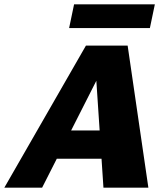

<svg xmlns="http://www.w3.org/2000/svg" viewBox="-51 -869 766 889"><path d="M428 0 391 -556H426L144 0H-31L347 -658H540L636 0ZM111 -134 188 -265H489L525 -134ZM269 -739 292 -849H666L643 -739Z"/></svg>

Font: Ysabeau Office Black
Style: Italic
Weight: 900
Italic angle: -12°
Designer: Christian Thalmann (Catharsis Fonts)
Version: Version 2.001;gftools[0.9.30]; featfreeze: tnum,lnum,ss02